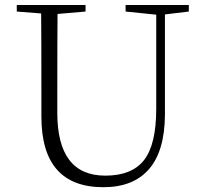

<svg xmlns="http://www.w3.org/2000/svg" viewBox="-20 -743 827 777"><path d="M744.1 -722.7V-696.3L647.5 -684.6V-278.3Q646.5 -131.8 583 -58.6Q519.5 14.6 398.4 14.6Q147.5 14.6 147.5 -271.5V-386.7Q147.5 -589.8 146.5 -688.5L47.9 -696.3V-722.7H326.2V-696.3L212.9 -686.5Q211.9 -588.9 211.9 -386.7V-286.1Q211.9 -32.2 406.2 -32.2Q513.7 -32.2 563 -95.2Q612.3 -158.2 612.3 -303.7V-683.6L488.3 -696.3V-722.7Z"/></svg>

Font: GenYoMin TW TTF ExtraLight
Style: Regular
Weight: 250
Version: Version 1.300